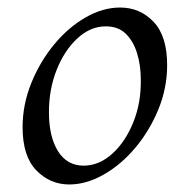

<svg xmlns="http://www.w3.org/2000/svg" viewBox="-20 -475 504 510"><path d="M164 15Q113 15 76.5 -22.5Q40 -60 40 -137Q40 -197 63 -254Q86 -311 123.5 -356.5Q161 -402 207 -428.5Q253 -455 299 -455Q352 -455 388 -417Q424 -379 424 -302Q424 -241 400.5 -184Q377 -127 339 -82Q301 -37 255 -11Q209 15 164 15ZM202 -35Q243 -35 278 -66.5Q313 -98 334 -150Q355 -202 354 -263Q354 -302 344 -334Q334 -366 314 -385.5Q294 -405 261 -405Q220 -405 185.5 -373Q151 -341 130.5 -289.5Q110 -238 110 -177Q110 -112 134 -73.5Q158 -35 202 -35Z"/></svg>

Font: Bona Nova
Style: Italic
Weight: 400
Italic angle: -4°
Designer: Mateusz Machalski
Foundry: Capitalics
Version: Version 4.001; ttfautohint (v1.8.3)